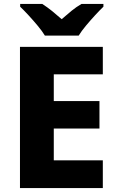

<svg xmlns="http://www.w3.org/2000/svg" viewBox="-20 -951 590 971"><path d="M500 0H81V-714H500V-575H252V-440H483V-301H252V-140H500ZM207 -771Q193 -794 170.5 -821Q148 -848 124.5 -873.5Q101 -899 82 -917V-931H194Q220 -914 243 -895.5Q266 -877 292 -854Q318 -877 342 -896.5Q366 -916 392 -931H503V-917Q485 -900 461.5 -874.5Q438 -849 415 -821.5Q392 -794 378 -771Z"/></svg>

Font: Noto Sans Syriac ExtraBold
Style: Regular
Weight: 800
Designer: Patrick Giasson and the Monotype Design Team
Foundry: Monotype Imaging Inc.
Version: Version 3.000; ttfautohint (v1.8.4.7-5d5b)